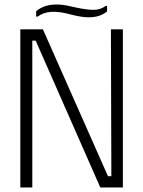

<svg xmlns="http://www.w3.org/2000/svg" viewBox="-20 -830 635 850"><path d="M471 -700H524V0H424L138 -650H123V0H70V-700H170L458 -50H473ZM297 -765Q242 -780 206.5 -777.5Q171 -775 146 -756L140 -757V-780Q153 -792 174 -800.5Q195 -809 225.5 -810Q256 -811 297 -801Q352 -788 387.5 -786.5Q423 -785 448 -804L454 -803V-780Q441 -768 420 -760.5Q399 -753 369 -753.5Q339 -754 297 -765Z"/></svg>

Font: Phudu Light
Style: Regular
Weight: 300
Version: Version 1.005;gftools[0.9.23]